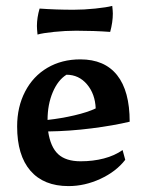

<svg xmlns="http://www.w3.org/2000/svg" viewBox="-20 -619 502 650"><path d="M38 -191Q38 -257 65 -309Q92 -361 140.5 -389.5Q189 -418 252 -418Q334 -418 376.5 -364.5Q419 -311 419 -207Q365 -194 290.5 -184.5Q216 -175 143 -174Q151 -121 177 -97Q203 -73 253 -73Q295 -73 331.5 -82.5Q368 -92 395 -111L404 -78Q373 -38 320 -13.5Q267 11 212 11Q128 11 83 -41Q38 -93 38 -191ZM304 -252Q302 -301 274.5 -333.5Q247 -366 205 -366Q176 -348 158.5 -306.5Q141 -265 141 -213Q187 -218 232 -228.5Q277 -239 304 -252ZM105 -531Q105 -559 114 -590Q169 -586 229 -586Q264 -586 302.5 -590Q341 -594 360 -599Q362 -581 362 -573Q362 -544 353 -511Q298 -515 238 -515Q201 -515 162.5 -511Q124 -507 107 -502Q105 -522 105 -531Z"/></svg>

Font: Mirza Medium
Style: Regular
Weight: 500
Designer: Arabic design by Kourosh Beigpour, Latin design by Eduardo Tunni, engineering by Lasse Fister
Version: Version 1.0010g